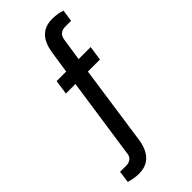

<svg xmlns="http://www.w3.org/2000/svg" viewBox="-284 -787 1025 1025"><g transform="rotate(-45 228.0 -274.5)"><path d="M96 182Q77 182 56.5 178Q36 174 24 170L33 103H79Q101 103 115 91Q129 79 130 56L196 -397H124L136 -479H208L227 -604Q232 -639 246 -668Q260 -697 286.5 -714Q313 -731 356 -731Q375 -731 395 -727.5Q415 -724 428 -719L418 -652H373Q351 -652 337.5 -640Q324 -628 321 -605L302 -479H393L381 -397H290L225 55Q220 90 205.5 119Q191 148 164.5 165Q138 182 96 182Z"/></g></svg>

Font: Archivo Narrow Medium
Style: Regular
Weight: 500
Designer: Hector Gatti
Foundry: Omnibus-Type
Version: Version 3.002